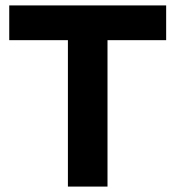

<svg xmlns="http://www.w3.org/2000/svg" viewBox="-20 -688 647 708"><path d="M230.4 0V-539.9H14.1V-668H592.7V-539.9H376.4V0Z"/></svg>

Font: Atkinson Hyperlegible Next
Style: Regular
Weight: 400
Designer: Elliott Scott, Megan Eiswerth, Linus Boman, Theodore Petrosky, Letters from Sweden
Foundry: Applied Design Works, Letters from Sweden
Version: Version 2.001